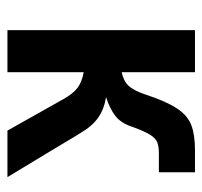

<svg xmlns="http://www.w3.org/2000/svg" viewBox="-34 -510 544 516"><g transform="rotate(90 238.0 -252.0)"><path d="M61 0V-504H174V-307Q198 -312 210.5 -325.5Q223 -339 233 -368Q252 -426 271 -455Q290 -484 316 -494Q342 -504 383 -504H443V-407H392Q375 -407 363.5 -403Q352 -399 342.5 -384Q333 -369 321 -336Q311 -305 291.5 -290Q272 -275 241 -265Q273 -260 296 -244Q319 -228 337 -197Q343 -188 355 -167.5Q367 -147 391 -107.5Q415 -68 456 0H331L246 -151Q232 -176 216.5 -188Q201 -200 174 -205V0Z"/></g></svg>

Font: Zen Kaku Gothic Antique
Style: Bold
Weight: 700
Designer: Yoshimichi Ohira
Foundry: Positype
Version: Version 1.001